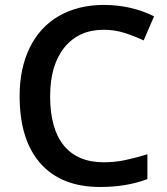

<svg xmlns="http://www.w3.org/2000/svg" viewBox="-20 -744 674 774"><path d="M59.1 0ZM397.9 -624Q297.4 -624 239.7 -552.7Q182.1 -481.4 182.1 -356Q182.1 -224.6 237.5 -157.2Q293 -89.8 397.9 -89.8Q443.4 -89.8 485.8 -98.9Q528.3 -107.9 574.2 -122.1V-22Q490.2 9.8 383.8 9.8Q227.1 9.8 143.1 -85.2Q59.1 -180.2 59.1 -356.9Q59.1 -468.3 99.9 -551.8Q140.6 -635.3 217.8 -679.7Q294.9 -724.1 398.9 -724.1Q508.3 -724.1 601.1 -678.2L559.1 -581.1Q522.9 -598.1 482.7 -611.1Q442.4 -624 397.9 -624Z"/></svg>

Font: Open Sans Semibold
Style: Regular
Weight: 600
Foundry: Ascender Corporation
Version: Version 1.10; ttfautohint (v1.5.65-e2d9)